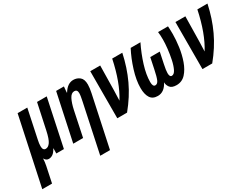

<svg xmlns="http://www.w3.org/2000/svg" viewBox="-125 -1119 2500 1925"><g transform="rotate(-30 1124.5 -157.0)"><path d="M55 240 93 59Q98 37 100 17Q102 -3 103 -21H105Q121 10 152 10Q177 10 199.5 -5.5Q222 -21 242 -59H244L243 0H331L446 -544H334L271 -249Q252 -160 228.5 -126.5Q205 -93 176 -93Q142 -93 142 -142Q142 -157 144.5 -175.5Q147 -194 152 -216L221 -544H109L-58 240Z M726 240 851 -347Q863 -403 863 -441Q863 -503 831.5 -528.5Q800 -554 758 -554Q690 -554 642 -475H639L645 -544H555L439 0H553L613 -287Q629 -362 652 -406.5Q675 -451 710 -451Q745 -451 745 -409Q745 -392 741 -369Q737 -346 732 -322L613 240Z M1062 0Q1164 -124 1226 -256.5Q1288 -389 1321 -544H1204Q1152 -295 1056 -142Q1057 -169 1058 -199.5Q1059 -230 1060 -259L1065 -544H950L949 0Z M1535 -78Q1535 -46 1556 -18Q1577 10 1631 10Q1695 10 1737.5 -36.5Q1780 -83 1805.5 -155Q1831 -227 1842 -307Q1853 -387 1853 -454Q1853 -483 1852 -504.5Q1851 -526 1850 -544H1735Q1740 -511 1740 -453Q1740 -411 1733.5 -351Q1727 -291 1714.5 -232Q1702 -173 1682.5 -134Q1663 -95 1636 -95Q1611 -95 1611 -140Q1611 -171 1625 -237L1652 -366H1542L1515 -237Q1500 -163 1485.5 -129Q1471 -95 1445 -95Q1416 -95 1416 -149Q1416 -233 1448.5 -337.5Q1481 -442 1531 -544H1418Q1370 -453 1336 -344Q1302 -235 1302 -146Q1302 -73 1328.5 -31.5Q1355 10 1414 10Q1491 10 1535 -78Z M2048 0Q2150 -124 2212 -256.5Q2274 -389 2307 -544H2190Q2138 -295 2042 -142Q2043 -169 2044 -199.5Q2045 -230 2046 -259L2051 -544H1936L1935 0Z"/></g></svg>

Font: Noto Sans Display Condensed
Style: Bold Italic
Weight: 700
Width: 3
Designer: Monotype Design team
Foundry: Monotype Imaging Inc.
Version: 1.000